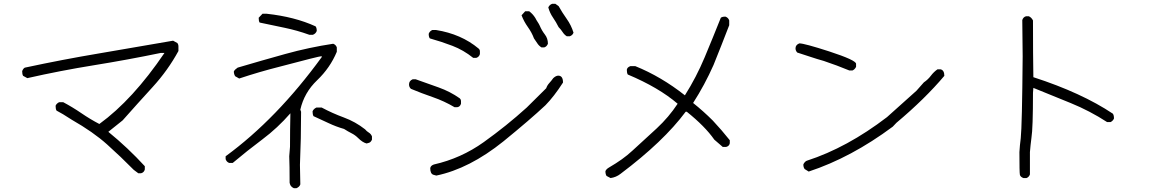

<svg xmlns="http://www.w3.org/2000/svg" viewBox="-20 -867 6040 1005"><path d="M718 40H704L680 22Q613 -46 540.5 -111Q468 -176 356 -240Q304 -274 276 -288Q271 -296 271 -313Q272 -318 278 -324Q284 -330 290 -332H311Q360 -306 406 -274.5Q452 -243 500 -218Q675 -345 841 -590H822Q648 -554 471.5 -525.5Q295 -497 123 -458L101 -470Q96 -478 96 -495Q104 -514 115 -514Q306 -555 499 -587.5Q692 -620 886 -654L908 -642Q914 -635 914 -624V-600Q859 -499 779.5 -412Q700 -325 622 -237L547 -177Q650 -93 738 3V20Q734 36 718 40Z M1618 -685H1599Q1535 -708 1470 -721.5Q1405 -735 1339 -749Q1334 -756 1334 -774L1354 -795H1376Q1523 -779 1632 -729Q1638 -721 1638 -705Q1633 -691 1618 -685ZM1899 -116Q1878 -121 1854 -145Q1839 -160 1820 -169.5Q1801 -179 1781 -192Q1739 -204 1700 -222.5Q1661 -241 1621 -259Q1616 -268 1616 -284Q1621 -297 1636 -304H1664Q1720 -274 1780 -252Q1840 -230 1891 -190Q1899 -180 1910.5 -173Q1922 -166 1927 -153V-136Q1925 -131 1920 -125Q1915 -119 1899 -116ZM1532 118H1518Q1511 115 1505.5 109.5Q1500 104 1498.5 98.5Q1497 93 1496 90Q1496 -3 1494 -49L1498 -99Q1498 -187 1500 -274Q1433 -197 1353.5 -137.5Q1274 -78 1198 -14H1180Q1166 -19 1161 -34V-49Q1429 -245 1664 -568V-573Q1651 -573 1444 -518Q1337 -491 1232 -456L1211 -468Q1204 -479 1204 -493Q1206 -498 1212.5 -504Q1219 -510 1224 -513Q1349 -550 1473.5 -584.5Q1598 -619 1724 -638Q1738 -633 1743 -619V-596Q1708 -512 1640 -447Q1572 -382 1552 -293L1556 -282Q1556 -143 1550 -4L1552 98Q1548 111 1532 118Z M2473 -564H2457Q2406 -605 2348.5 -627Q2291 -649 2230 -666Q2224 -673 2224 -690Q2229 -704 2243 -710H2262Q2394 -689 2485 -613Q2492 -607 2492 -599V-584Q2488 -569 2473 -564ZM2374 -306H2359Q2305 -338 2245.5 -358.5Q2186 -379 2131 -402Q2121 -411 2121 -425Q2121 -444 2140 -452H2156Q2215 -431 2275.5 -409.5Q2336 -388 2387 -352Q2393 -346 2393 -339V-324Q2388 -308 2374 -306ZM2264 52 2249 48Q2232 43 2232 13Q2234 0 2251 -6Q2393 -38 2512 -123Q2631 -208 2737 -304L2839 -405Q2844 -420 2855 -432Q2866 -444 2876 -458Q2890 -471 2902 -471Q2927 -471 2927 -435Q2880 -362 2835 -316Q2755 -241 2615 -127Q2437 16 2264 52ZM2962 -677H2947Q2934 -685 2925 -699Q2916 -713 2904 -725Q2891 -751 2874.5 -775Q2858 -799 2850 -828Q2856 -842 2870 -847H2887L2904 -835Q2923 -801 2946.5 -768Q2970 -735 2982 -696Q2977 -682 2962 -677ZM2829 -619H2814Q2800 -628 2792 -641Q2784 -654 2775 -666Q2764 -696 2743 -725.5Q2722 -755 2710 -787L2729 -808H2750Q2769 -794 2782 -773Q2788 -761 2794.5 -751.5Q2801 -742 2805 -733Q2816 -707 2832 -686.5Q2848 -666 2848 -638Q2842 -623 2829 -619Z M3176 65 3155 54Q3149 45 3149 29Q3153 18 3169 9Q3205 -12 3234.5 -33Q3264 -54 3291 -79Q3354 -136 3417.5 -195Q3481 -254 3527 -324Q3428 -409 3266 -477Q3261 -485 3261 -502Q3263 -515 3280 -521H3305Q3441 -466 3565 -368Q3625 -463 3668.5 -567Q3712 -671 3753 -774Q3760 -780 3777 -780Q3792 -775 3797 -760V-735Q3757 -631 3715 -527Q3669 -423 3608 -328Q3662 -285 3711 -236Q3757 -187 3800 -133V-117Q3797 -102 3781 -98H3763L3719 -136Q3670 -206 3575 -282H3569Q3453 -126 3228 43Q3205 61 3176 65Z M4442 -498H4426Q4361 -525 4292 -548Q4256 -558 4222 -569.5Q4188 -581 4153 -592Q4144 -602 4144 -614Q4144 -632 4164 -640Q4190 -640 4320 -598Q4461 -552 4461 -533V-517Q4454 -503 4442 -498ZM4213 31 4192 18Q4185 9 4185 -6Q4187 -12 4193 -18.5Q4199 -25 4204 -26Q4414 -94 4623 -254L4777 -392L4816 -436Q4837 -450 4852.5 -470.5Q4868 -491 4887 -504H4904Q4923 -499 4923 -470Q4822 -350 4672 -224L4653 -204Q4435 -42 4213 31Z M5353 65H5337Q5321 59 5318.5 48Q5316 37 5316 -71Q5318 -106 5323 -144Q5330 -209 5333 -572L5331 -762Q5336 -778 5351 -782H5365Q5379 -776 5387 -760Q5387 -573 5389 -463Q5642 -381 5805 -272Q5811 -264 5811 -247Q5809 -241 5803.5 -235.5Q5798 -230 5793 -228H5775Q5684 -287 5584.5 -327.5Q5485 -368 5389 -407L5387 -381Q5387 -195 5379 -146Q5374 -108 5371 -71V46Q5366 60 5353 65Z"/></svg>

Font: Yozai
Style: Regular
Weight: 400
Designer: LXGW / Y.OzVox
Foundry: LXGW / Y.OzVox
Version: Version 0.861;October 22, 2024